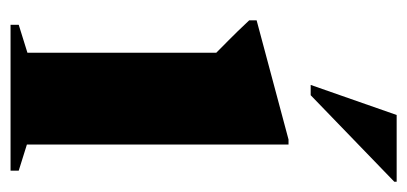

<svg xmlns="http://www.w3.org/2000/svg" viewBox="-224 -548 772 364"><g transform="rotate(90 162.0 -366.0)"><path d="M254 -527V-31L303.5 -15.5V0H27V-15.5L80 -32V-390Q71 -399 56 -413.8Q41 -428.5 18.5 -452.5V-466.5L244.5 -527ZM141 -569 198 -732H324.5V-727.5L160.5 -569Z"/></g></svg>

Font: Newsreader Display
Style: Bold
Weight: 700
Designer: Hugues Gentile
Foundry: Production Type
Version: Version 1.001